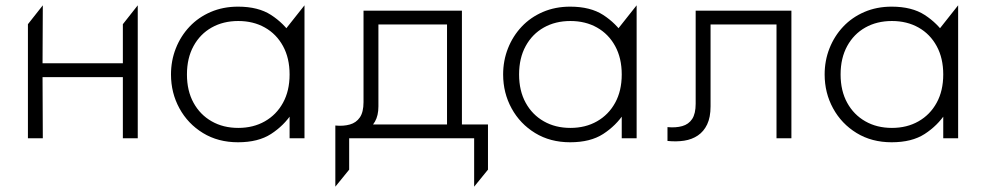

<svg xmlns="http://www.w3.org/2000/svg" viewBox="-20 -520 3708 722"><path d="M85 0V-429L141 -500L140 -282H442V-429L498 -500V0H442V-230H140L141 0Z M875 15Q800 15 743.2 -19.8Q686.5 -54.5 654.8 -112.5Q623 -170.5 623 -240Q623 -292 641.2 -338.2Q659.5 -384.5 692.8 -419.8Q726 -455 772.5 -475Q819 -495 875 -495Q951 -495 999.2 -463.8Q1047.5 -432.5 1078 -386L1049 -354V-404L1125 -500V0H1069V-106L1078 -94Q1047.5 -47.5 999.2 -16.2Q951 15 875 15ZM876 -39Q932.5 -39 976 -63.8Q1019.5 -88.5 1044.2 -133.5Q1069 -178.5 1069 -240Q1069 -301.5 1044.2 -346.8Q1019.5 -392 976 -416.5Q932.5 -441 876 -441Q819.5 -441 776 -416.5Q732.5 -392 707.8 -346.8Q683 -301.5 683 -240Q683 -178.5 707.8 -133.5Q732.5 -88.5 776 -63.8Q819.5 -39 876 -39Z M1661 0V-428H1403V-120Q1403 -85.5 1390 -62.8Q1377 -40 1354.5 -27.5Q1332 -15 1302.8 -11Q1273.5 -7 1241 -10V-48Q1271.5 -45 1295.5 -51.8Q1319.5 -58.5 1333.2 -78.5Q1347 -98.5 1347 -136V-480H1717V0ZM1241 182V-48L1350 -30V-52H1815V118L1763 182V0H1293V118Z M2124 15Q2049 15 1992.2 -19.8Q1935.5 -54.5 1903.8 -112.5Q1872 -170.5 1872 -240Q1872 -292 1890.2 -338.2Q1908.5 -384.5 1941.8 -419.8Q1975 -455 2021.5 -475Q2068 -495 2124 -495Q2200 -495 2248.2 -463.8Q2296.5 -432.5 2327 -386L2298 -354V-404L2374 -500V0H2318V-106L2327 -94Q2296.5 -47.5 2248.2 -16.2Q2200 15 2124 15ZM2125 -39Q2181.5 -39 2225 -63.8Q2268.5 -88.5 2293.2 -133.5Q2318 -178.5 2318 -240Q2318 -301.5 2293.2 -346.8Q2268.5 -392 2225 -416.5Q2181.5 -441 2125 -441Q2068.5 -441 2025 -416.5Q1981.5 -392 1956.8 -346.8Q1932 -301.5 1932 -240Q1932 -178.5 1956.8 -133.5Q1981.5 -88.5 2025 -63.8Q2068.5 -39 2125 -39Z M2490 10V-42Q2521.5 -39 2545.5 -45.8Q2569.5 -52.5 2582.8 -72.5Q2596 -92.5 2596 -130V-480H2956V0H2900V-428H2652V-120Q2652 -79 2639.2 -52.2Q2626.5 -25.5 2604.2 -10.5Q2582 4.5 2552.8 9Q2523.5 13.5 2490 10Z M3333 15Q3258 15 3201.2 -19.8Q3144.5 -54.5 3112.8 -112.5Q3081 -170.5 3081 -240Q3081 -292 3099.2 -338.2Q3117.5 -384.5 3150.8 -419.8Q3184 -455 3230.5 -475Q3277 -495 3333 -495Q3409 -495 3457.2 -463.8Q3505.5 -432.5 3536 -386L3507 -354V-404L3583 -500V0H3527V-106L3536 -94Q3505.5 -47.5 3457.2 -16.2Q3409 15 3333 15ZM3334 -39Q3390.5 -39 3434 -63.8Q3477.5 -88.5 3502.2 -133.5Q3527 -178.5 3527 -240Q3527 -301.5 3502.2 -346.8Q3477.5 -392 3434 -416.5Q3390.5 -441 3334 -441Q3277.5 -441 3234 -416.5Q3190.5 -392 3165.8 -346.8Q3141 -301.5 3141 -240Q3141 -178.5 3165.8 -133.5Q3190.5 -88.5 3234 -63.8Q3277.5 -39 3334 -39Z"/></svg>

Font: Geologica-Sharp
Style: Regular
Weight: 100
Designer: Sindre Bremnes, Frode Helland
Foundry: Monokrom Skriftforlag AS
Version: Version 1.010;gftools[0.9.28]